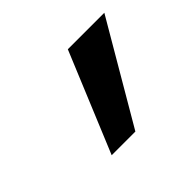

<svg xmlns="http://www.w3.org/2000/svg" viewBox="-69 -795 424 424"><g transform="rotate(-45 143.0 -583.0)"><path d="M75 -466 172 -700H286L149 -466Z"/></g></svg>

Font: Rethink Sans Medium
Style: Italic
Weight: 500
Italic angle: -10°
Designer: The Rethink Sans project authors (Hans Thiessen). DM Sans designed by Colophon Foundry.
Foundry: Rethink Communications LLC
Version: Version 1.001